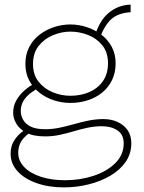

<svg xmlns="http://www.w3.org/2000/svg" viewBox="-20 -589 622 832"><path d="M257 223Q191 223 138.5 204.5Q86 186 56 153Q26 120 26 77Q26 45 40.5 21.5Q55 -2 75.5 -17.5Q96 -33 113 -40L138 -28Q106 -17 82.5 9.5Q59 36 59 73Q59 108 85 135Q111 162 157 177Q203 192 262 192Q327 192 385 173Q443 154 479.5 118Q516 82 516 32Q516 -6 489 -24Q462 -42 421 -42Q390 -42 359.5 -35.5Q329 -29 299 -20Q269 -11 238.5 -4.5Q208 2 176 2Q124 2 94 -14Q64 -30 50.5 -53.5Q37 -77 37 -100Q37 -130 51 -154.5Q65 -179 87 -198Q109 -217 134 -229L163 -217Q137 -204 115.5 -188Q94 -172 82 -152.5Q70 -133 70 -108Q70 -88 80.5 -69.5Q91 -51 114 -40Q137 -29 176 -29Q206 -29 237.5 -35.5Q269 -42 300.5 -51Q332 -60 364 -66.5Q396 -73 428 -73Q462 -73 489.5 -60.5Q517 -48 533 -25Q549 -2 549 32Q549 77 524.5 112.5Q500 148 458 172.5Q416 197 364 210Q312 223 257 223ZM285 -143Q249 -143 214.5 -154Q180 -165 152 -186.5Q124 -208 107 -239.5Q90 -271 90 -312Q90 -354 107 -386Q124 -418 152.5 -439.5Q181 -461 215.5 -472Q250 -483 285 -483Q320 -483 354.5 -472Q389 -461 417.5 -440Q446 -419 463.5 -387.5Q481 -356 481 -315Q481 -274 465.5 -242Q450 -210 423 -188Q396 -166 360.5 -154.5Q325 -143 285 -143ZM285 -174Q330 -174 367 -190Q404 -206 426 -237.5Q448 -269 448 -315Q448 -362 423.5 -392.5Q399 -423 361.5 -437.5Q324 -452 285 -452Q247 -452 209.5 -436.5Q172 -421 147.5 -390Q123 -359 123 -312Q123 -265 147.5 -234.5Q172 -204 209 -189Q246 -174 285 -174ZM411 -421 394 -442Q403 -470 416.5 -492.5Q430 -515 449 -531.5Q468 -548 492 -558Q516 -568 546 -569V-536Q494 -533 464 -507.5Q434 -482 411 -421Z"/></svg>

Font: BioRhyme ExtraLight
Style: Regular
Weight: 250
Designer: Aoife Mooney
Foundry: Aoife Mooney Type
Version: Version 1.600;gftools[0.9.33]